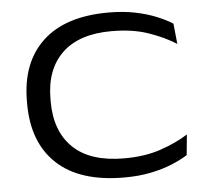

<svg xmlns="http://www.w3.org/2000/svg" viewBox="-49 -707 849 775"><g transform="rotate(-5 375.0 -319.5)"><path d="M424.5 15Q245 15 152 -71.5Q59 -158 59 -315.5V-325.5Q59 -481.5 150.8 -567.8Q242.5 -654 418 -654Q477.5 -654 526 -644Q574.5 -634 612 -618.5Q649.5 -603 675.5 -586.5L684 -503.5Q638 -533 573.8 -555.5Q509.5 -578 423 -578Q292 -578 223.2 -512Q154.5 -446 154.5 -326V-316Q154.5 -195.5 224 -128.8Q293.5 -62 431.5 -62Q514.5 -62 579 -84Q643.5 -106 690.5 -136L682.5 -53Q656.5 -36.5 618.8 -20.8Q581 -5 532.2 5Q483.5 15 424.5 15Z"/></g></svg>

Font: Anek Latin Expanded
Style: Regular
Weight: 400
Width: 7
Designer: Yesha Goshar
Foundry: Ek Type
Version: Version 1.003